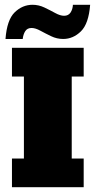

<svg xmlns="http://www.w3.org/2000/svg" viewBox="-20 -783 400 803"><path d="M30 0V-120H80V-463H30V-583H330V-463H280V-120H330V0ZM244 -620Q218 -620 194 -631.5Q170 -643 149 -654.5Q128 -666 112 -666Q94 -666 85.5 -652.5Q77 -639 75 -620H3Q9 -700 41.5 -731.5Q74 -763 116 -763Q142 -763 166 -751.5Q190 -740 211 -728.5Q232 -717 248 -717Q266 -717 275 -730.5Q284 -744 285 -763H357Q351 -684 318.5 -652Q286 -620 244 -620Z"/></svg>

Font: Rokkitt Black
Style: Regular
Weight: 900
Designer: Vernon Adams
Foundry: Vernon Adams
Version: Version 3.103